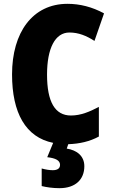

<svg xmlns="http://www.w3.org/2000/svg" viewBox="-20 -744 590 1004"><path d="M421 125C421 71 381 41 329 33L337 10C396 8 449 -4 497 -30V-185C449 -160 403 -140 351 -140C267 -140 226 -212 226 -354C226 -491 268 -574 343 -574C391 -574 432 -557 474 -530L524 -674C462 -708 397 -724 333 -724C150 -724 43 -574 43 -355C43 -154 114 -26 258 3L227 78C271 83 294 95 294 118C294 137 280 146 256 146C239 146 220 143 198 137V229C223 235 255 240 291 240C374 240 421 195 421 125Z"/></svg>

Font: Noto Sans Gurmukhi Condensed Black
Style: Regular
Weight: 900
Width: 3
Designer: Jelle Bosma - Monotype Design Team
Foundry: Monotype Imaging Inc.
Version: Version 2.004